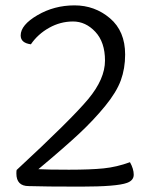

<svg xmlns="http://www.w3.org/2000/svg" viewBox="-20 -693 575 715"><path d="M95 -528Q57 -533 57 -561Q57 -600 119.5 -636.5Q182 -673 257.5 -673Q333 -673 389.5 -625Q446 -577 446 -490Q446 -438 430 -394Q414 -350 371.5 -298Q329 -246 275 -195.5Q221 -145 123 -63Q157 -61 237 -61Q317 -61 366 -66Q415 -71 464 -89Q478 -64 478 -42.5Q478 -21 453 -12Q415 2 280.5 2Q146 2 87 0Q41 0 41 -47Q41 -56 42 -60Q246 -249 308.5 -324Q371 -399 371 -467.5Q371 -536 335 -574.5Q299 -613 252 -613Q205 -613 163 -589.5Q121 -566 95 -528Z"/></svg>

Font: Overlock
Style: Regular
Weight: 400
Designer: Dario Muhafara
Foundry: Dario Manuel Muhafara
Version: Version 1.002